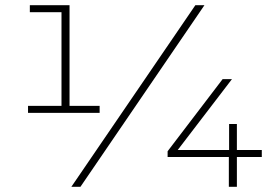

<svg xmlns="http://www.w3.org/2000/svg" viewBox="-20 -720 1063 740"><path d="M95 -673H217V-312H88V-285H364V-312H248V-700H95ZM768 -700H733L255 0H290ZM989 -115V-142H893V-242H863V-142H665L874 -415H838L626 -137V-115H862V0H893V-115Z"/></svg>

Font: Montserrat-Alt1 ExtLt
Style: Regular
Weight: 200
Designer: Differentunic
Foundry: Differentunic
Version: Version 7.222